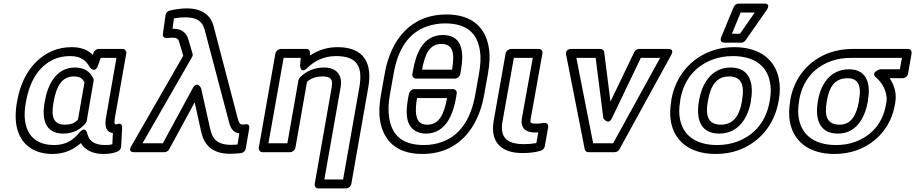

<svg xmlns="http://www.w3.org/2000/svg" viewBox="-20 -827 5124 1075"><path d="M373 -513C434 -513 463 -487 483 -450C483 -450 512 -412 529 -461L544 -503H632L574 -171C569 -143 562 -89 612 -82L609 -19C598 -16 586 -15 568 -15C505 -15 478 -40 468 -81C468 -81 459 -125 425 -85C391 -44 350 -15 284 -15C176 -15 130 -75 120 -153C116 -182 118 -214 124 -250L126 -260C147 -377 200 -458 282 -495C308 -507 339 -513 373 -513ZM382 -563C342 -563 304 -556 269 -540C162 -492 98 -387 76 -260L74 -250C67 -210 66 -172 70 -138C82 -43 144 35 275 35C341 35 393 10 433 -26C455 12 497 35 559 35C589 35 612 32 639 21C649 17 657 6 658 -5L664 -111C666 -145 637 -132 633 -131H630C621 -131 618 -134 624 -171L687 -528C689 -539 681 -553 666 -553H532C521 -553 508 -544 504 -532L499 -520C474 -546 436 -563 382 -563ZM503 -386C488 -421 457 -449 400 -449C288 -449 245 -342 231 -260L229 -250C215 -169 228 -79 334 -79C389 -79 431 -102 460 -138C463 -142 465 -147 466 -151C468 -160 468 -167 469 -171L504 -373C505 -377 505 -382 503 -386ZM453 -366 419 -171C418 -166 417 -163 417 -158C401 -140 381 -129 343 -129C278 -129 266 -175 279 -250L281 -260C295 -341 326 -399 392 -399C429 -399 442 -387 453 -366Z M954 -724C975 -728 995 -730 1016 -730C1088 -730 1114 -704 1126 -660L1261 -148C1266 -129 1275 -85 1320 -80L1310 -18C1300 -17 1288 -16 1276 -16C1192 -16 1168 -52 1156 -109L1106 -333C1106 -333 1084 -378 1059 -333L892 -25H778L1055 -507C1059 -514 1060 -521 1058 -527L1034 -608C1024 -641 1000 -666 952 -666H946ZM1346 -130H1336C1323 -130 1316 -143 1310 -168L1176 -680C1160 -741 1113 -780 1025 -780C991 -780 958 -774 931 -768C921 -766 909 -756 907 -743L892 -638C889 -618 904 -613 915 -614C926 -615 934 -616 944 -616C974 -616 979 -608 985 -586L1006 -515L715 -9C693 29 733 25 733 25H901C911 25 922 19 927 9L1070 -254L1106 -91C1121 -21 1163 34 1268 34C1294 34 1313 32 1330 30C1341 29 1354 18 1356 5L1375 -106C1381 -140 1353 -130 1346 -130Z M1794 -449C1737 -449 1691 -426 1659 -393C1655 -389 1652 -383 1651 -378L1589 -25H1483L1568 -503H1664L1660 -461C1660 -461 1662 -409 1701 -447C1739 -484 1791 -513 1861 -513C1981 -513 2012 -454 1992 -338L1901 178H1796L1887 -338C1899 -406 1865 -449 1794 -449ZM1785 -399C1833 -399 1845 -383 1837 -338L1742 203C1740 214 1747 228 1762 228H1918C1929 228 1944 218 1947 203L2042 -338C2066 -472 2019 -563 1870 -563C1810 -563 1759 -545 1715 -516L1716 -530C1717 -542 1709 -553 1696 -553H1552C1541 -553 1525 -543 1522 -528L1429 0C1427 11 1435 25 1450 25H1605C1616 25 1631 15 1634 0L1699 -369C1718 -386 1746 -399 1785 -399Z M2641 -297C2617 -160 2555 -68 2454 -32C2423 -21 2390 -15 2353 -15C2225 -15 2173 -77 2159 -168C2153 -203 2154 -246 2163 -297L2184 -415C2208 -553 2268 -643 2370 -679C2402 -690 2436 -696 2472 -696C2600 -696 2653 -635 2667 -544C2673 -509 2671 -466 2662 -415ZM2134 -415 2113 -297C2103 -242 2101 -195 2108 -153C2125 -45 2195 35 2344 35C2546 35 2658 -109 2691 -297L2712 -415C2722 -470 2724 -517 2717 -559C2700 -667 2629 -746 2480 -746C2278 -746 2167 -603 2134 -415ZM2517 -328H2299C2284 -328 2272 -314 2270 -303L2265 -278C2252 -204 2248 -125 2309 -92C2325 -84 2344 -79 2364 -79C2480 -79 2518 -194 2533 -278L2537 -303C2540 -318 2528 -328 2517 -328ZM2483 -278C2467 -190 2440 -129 2373 -129C2359 -129 2348 -131 2339 -136C2307 -153 2302 -204 2315 -278ZM2460 -631C2344 -631 2308 -519 2293 -435L2289 -412C2286 -397 2298 -387 2309 -387H2527C2542 -387 2555 -401 2557 -412L2561 -435C2576 -521 2577 -631 2460 -631ZM2451 -581C2519 -581 2526 -526 2511 -437H2343C2359 -524 2385 -581 2451 -581Z M2914 -20C2813 -20 2778 -61 2794 -150L2857 -503H2963L2902 -165C2893 -112 2922 -85 2974 -85C2981 -85 2988 -86 2994 -86L2983 -26C2961 -22 2941 -20 2914 -20ZM2905 30C2944 30 2976 26 3008 17C3018 14 3028 4 3030 -7L3049 -114C3053 -136 3035 -140 3025 -139L3005 -136C2998 -135 2991 -135 2982 -135C2948 -135 2947 -138 2952 -165L3017 -528C3019 -542 3011 -553 2997 -553H2841C2830 -553 2814 -543 2811 -528L2744 -150C2724 -34 2783 30 2905 30Z M3406 -165 3568 -503H3676L3413 -25H3301L3207 -503H3315L3358 -165C3358 -165 3386 -123 3406 -165ZM3398 -258 3363 -535C3362 -545 3353 -553 3342 -553H3180C3140 -553 3150 -519 3150 -519L3254 9C3256 19 3264 25 3274 25H3422C3432 25 3443 19 3448 9L3738 -519C3758 -556 3721 -553 3721 -553H3558C3548 -553 3536 -546 3531 -535Z M3789 -269C3809 -385 3877 -459 3971 -494C4004 -506 4041 -513 4082 -513C4211 -513 4275 -452 4291 -367C4297 -337 4297 -305 4291 -269L4289 -259C4269 -143 4201 -69 4107 -34C4074 -22 4037 -15 3996 -15C3867 -15 3803 -76 3787 -161C3781 -191 3782 -223 3788 -259ZM3739 -269 3738 -259C3731 -218 3730 -179 3737 -143C3757 -39 3840 35 3987 35C4034 35 4077 28 4117 13C4231 -30 4315 -125 4339 -259L4341 -269C4348 -310 4348 -349 4341 -385C4321 -489 4238 -563 4091 -563C4044 -563 4001 -556 3961 -541C3847 -498 3763 -403 3739 -269ZM4185 -269C4200 -356 4181 -449 4071 -449C3961 -449 3910 -355 3895 -269L3893 -259C3878 -171 3895 -79 4007 -79C4118 -79 4169 -172 4184 -259ZM4135 -269 4134 -259C4120 -180 4087 -129 4016 -129C3944 -129 3929 -179 3943 -259L3945 -269C3959 -347 3992 -399 4062 -399C4133 -399 4149 -347 4135 -269ZM4127 -757H4206L4123 -638H4078ZM4116 -807C4105 -807 4093 -800 4088 -788L4018 -619C4006 -590 4031 -588 4037 -588H4130C4139 -588 4148 -593 4154 -601L4272 -770C4300 -811 4256 -807 4256 -807Z M5018 -439H4907C4907 -439 4852 -422 4884 -394C4915 -367 4937 -333 4943 -290C4945 -277 4945 -263 4942 -249L4940 -239C4921 -133 4856 -65 4768 -33C4736 -21 4701 -15 4661 -15C4533 -15 4469 -77 4453 -161C4447 -191 4448 -223 4454 -259L4455 -269C4475 -381 4542 -452 4634 -485C4667 -497 4704 -503 4746 -503H5030ZM4961 -389H5035C5046 -389 5061 -399 5064 -414L5084 -528C5086 -539 5079 -553 5064 -553H4754C4708 -553 4665 -546 4625 -532C4513 -492 4428 -399 4405 -269L4404 -259C4397 -218 4396 -179 4403 -143C4423 -39 4505 35 4652 35C4697 35 4739 28 4778 14C4884 -25 4968 -113 4990 -239L4992 -249C5003 -310 4984 -354 4961 -389ZM4734 -439C4628 -439 4576 -354 4561 -269L4559 -259C4544 -172 4560 -79 4672 -79C4781 -79 4825 -179 4839 -259L4840 -269C4854 -349 4839 -439 4734 -439ZM4725 -389C4789 -389 4803 -342 4790 -269L4789 -259C4775 -181 4745 -129 4681 -129C4609 -129 4595 -179 4609 -259L4611 -269C4624 -343 4656 -389 4725 -389Z"/></svg>

Font: Asimov
Style: WidOuIt
Weight: 500
Designer: Google
Version: Version 2.000980; 2014